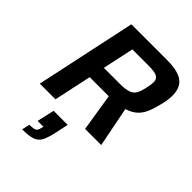

<svg xmlns="http://www.w3.org/2000/svg" viewBox="-272 -819 1238 1238"><g transform="rotate(45 347.0 -199.5)"><path d="M34 0 181 -688H505Q579 -688 620 -671.5Q661 -655 677.5 -624Q694 -593 694 -551Q694 -510 681 -460Q669 -409 653 -372Q637 -335 610.5 -311.5Q584 -288 540 -274L594 0H447L406 -257H232L177 0ZM254 -364H399Q453 -364 480 -374.5Q507 -385 519 -408Q531 -431 539 -470Q547 -506 547 -526Q547 -553 527 -565.5Q507 -578 449 -578H300ZM162 289 174 235Q211 235 224.5 228Q238 221 243 196L247 180H194L221 61H349L331 147Q319 204 303.5 235Q288 266 256 277.5Q224 289 162 289Z"/></g></svg>

Font: Saira SemiBold
Style: Italic
Weight: 600
Italic angle: -12°
Designer: Hector Gatti with collaboration of the Omnibus-Type team
Foundry: Omnibus-Type
Version: Version 1.100; ttfautohint (v1.8.3)